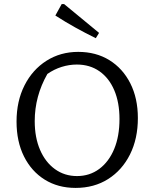

<svg xmlns="http://www.w3.org/2000/svg" viewBox="-20 -911 755 940"><path d="M350 9Q264 9 199 -31.5Q134 -72 97.5 -145Q61 -218 61 -316Q61 -416 100 -493Q139 -570 207.5 -613.5Q276 -657 363 -657Q450 -657 515.5 -616.5Q581 -576 618 -503Q655 -430 655 -333Q655 -232 616.5 -155Q578 -78 509.5 -34.5Q441 9 350 9ZM357 -49Q419 -49 466 -84Q513 -119 539 -181.5Q565 -244 565 -328Q565 -409 539.5 -469Q514 -529 467 -562Q420 -595 356 -595Q319 -595 282 -583.5Q245 -572 212 -549Q150 -440 150 -318Q150 -238 176 -177.5Q202 -117 249 -83Q296 -49 357 -49ZM449 -724Q398 -749 348.5 -776.5Q299 -804 251 -835L282 -891H294L465 -750Z"/></svg>

Font: Piazzolla SC
Style: Regular
Weight: 400
Designer: Juan Pablo del Peral
Foundry: Huerta Tipografica
Version: Version 1.330